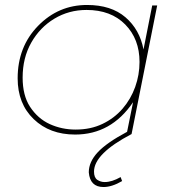

<svg xmlns="http://www.w3.org/2000/svg" viewBox="-20 -539 711 772"><path d="M396 213Q342 213 337 154Q337 112 372.8 73.5Q408.5 35 491 -9L515 -128Q427 2 282 2Q180 2 115.5 -60Q51 -122 51 -224Q51 -351 133 -435Q215 -519 330 -519Q427 -519 484.5 -469.5Q542 -420 557 -340L592 -517H612L509 0Q358 79 358 151Q358 175 371.2 184Q384.5 193 401 193Q430 193 465 173L471 189Q430 213 396 213ZM284 -18Q344.5 -18 392 -40.8Q439.5 -63.5 472.8 -102Q506 -140.5 523.5 -189.2Q541 -238 541 -290Q541 -382 483.5 -440.5Q426 -499 328 -499Q257 -499 198.8 -464Q140.5 -429 105.8 -367.8Q71 -306.5 71 -227Q71 -155.5 100.5 -110Q132 -62 180.2 -40Q228.5 -18 284 -18Z"/></svg>

Font: Argentum Sans Thin
Style: Italic
Weight: 100
Italic angle: -11°
Designer: Julieta Ulanovsky (font), Cristiano Sobral (main changes and remaster)
Foundry: Julieta Ulanovsky (font), Cristiano Sobral (main changes and remaster)
Version: Version 2.007;June 15, 2022;FontCreator 14.0.0.2814 64-bit; 